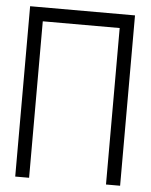

<svg xmlns="http://www.w3.org/2000/svg" viewBox="-51 -743 617 786"><g transform="rotate(5 257.5 -350.0)"><path d="M414 0H472V-700H41V0H98V-643H414Z"/></g></svg>

Font: Advent Pro
Style: Regular
Weight: 400
Designer: VivaRado, Andreas Kalpakidis
Foundry: VivaRado, Andreas Kalpakidis
Version: Version 3.000